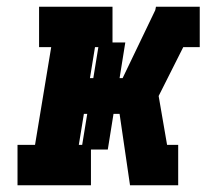

<svg xmlns="http://www.w3.org/2000/svg" viewBox="-20 -550 640 570"><path d="M32 0V-120H84L132 -410H96V-530H314V-424H352L335 -318H344L441 -520L443 -530H573V-410H524L451 -265L476 -120H509V0H366L335 -212H317L300 -106H250V0ZM257 -318 272 -410H262L247 -318ZM214 -120H224L239 -212H229Z"/></svg>

Font: Iosevka Curly Slab HvExObl
Style: Regular
Weight: 900
Width: 7
Italic angle: -9°
Monospace: yes
Designer: Belleve Invis
Foundry: Belleve Invis
Version: Version 11.1.0; ttfautohint (v1.8.3)